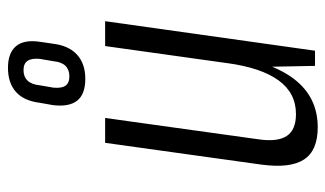

<svg xmlns="http://www.w3.org/2000/svg" viewBox="-192 -638 837 494"><g transform="rotate(-90 227.0 -391.5)"><path d="M115 -145Q108 -97 123.5 -73Q139 -49 180 -49Q234 -49 266.5 -93.5Q299 -138 311 -225L340 -290L332 -231Q316 -113 269.5 -53Q223 7 146 7Q86 7 63 -28.5Q40 -64 50 -138L106 -540H170ZM343 0H304L301 -154L355 -540H419ZM271 -591Q231 -591 214.5 -612Q198 -633 203 -674L209 -708Q214 -749 237 -769.5Q260 -790 299 -790Q337 -790 354.5 -769.5Q372 -749 366 -708L361 -674Q356 -633 332.5 -612Q309 -591 271 -591ZM277 -632Q294 -632 304 -642Q314 -652 316 -673L322 -708Q324 -729 317 -739.5Q310 -750 293 -750Q276 -750 266 -739.5Q256 -729 254 -708L248 -673Q246 -652 253 -642Q260 -632 277 -632Z"/></g></svg>

Font: Pathway Extreme Condensed ExtraLight
Style: Italic
Weight: 250
Width: 3
Italic angle: -8°
Version: Version 1.001;gftools[0.9.26]